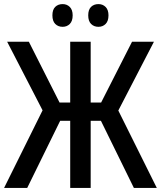

<svg xmlns="http://www.w3.org/2000/svg" viewBox="-22 -918 786 938"><path d="M-2 0 186 -379 13 -714H119L269 -417H321V-714H421V-417H472L623 -714H730L556 -378L744 0H632L471 -328H421V0H321V-328H272L111 0ZM234 -843Q234 -871 248 -884.5Q262 -898 284 -898Q305 -898 319 -884Q333 -870 333 -843Q333 -815 319 -801Q305 -787 284 -787Q262 -787 248 -801Q234 -815 234 -843ZM409 -843Q409 -871 423 -884.5Q437 -898 459 -898Q480 -898 494 -884Q508 -870 508 -843Q508 -815 494 -801Q480 -787 459 -787Q437 -787 423 -801Q409 -815 409 -843Z"/></svg>

Font: Noto Sans Condensed Medium
Style: Regular
Weight: 500
Width: 3
Designer: Monotype Design Team
Foundry: Monotype Imaging Inc.
Version: Version 2.013; ttfautohint (v1.8.4.7-5d5b)